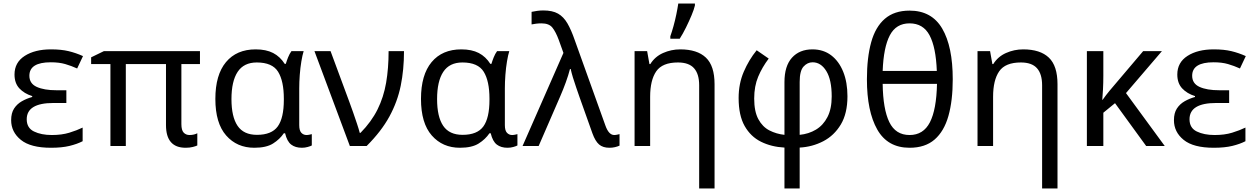

<svg xmlns="http://www.w3.org/2000/svg" viewBox="-20 -825 7094 1085"><path d="M355 -315V-243H282Q131 -243 131 -151Q131 -102 172 -82Q213 -62 273 -62Q329 -62 371.5 -75Q414 -88 447 -104V-27Q416 -11 373 -0.5Q330 10 268 10Q153 10 98 -34.5Q43 -79 43 -146Q43 -186 59.5 -211.5Q76 -237 103 -252.5Q130 -268 162 -277V-282Q117 -296 89.5 -325.5Q62 -355 62 -404Q62 -472 119.5 -509Q177 -546 268 -546Q326 -546 367.5 -536Q409 -526 449 -508L416 -438Q383 -453 348.5 -463Q314 -473 267 -473Q146 -473 146 -397Q146 -353 187.5 -334Q229 -315 299 -315Z M1051 -62Q1065 -62 1076.5 -65Q1088 -68 1095 -72V-3Q1087 1 1069.5 5.5Q1052 10 1029 10Q918 10 918 -118V-463H691V0H604V-463H495V-501L567 -536H1110V-463H1005V-124Q1005 -89 1018 -75.5Q1031 -62 1051 -62Z M1417 10Q1319 10 1258 -59.5Q1197 -129 1197 -266Q1197 -402 1257 -474Q1317 -546 1425 -546Q1484 -546 1523.5 -525.5Q1563 -505 1589 -464H1595Q1600 -481 1608 -501Q1616 -521 1627 -536H1696Q1689 -514 1683 -478Q1677 -442 1674 -402Q1671 -362 1671 -326V-118Q1671 -87 1683 -74.5Q1695 -62 1712 -62Q1720 -62 1729 -64Q1738 -66 1742 -67V-3Q1735 1 1719 5.5Q1703 10 1686 10Q1649 10 1625.5 -8Q1602 -26 1591 -72H1584Q1561 -38 1523 -14Q1485 10 1417 10ZM1432 -63Q1515 -63 1549.5 -110.5Q1584 -158 1584 -261V-267Q1584 -367 1551.5 -419.5Q1519 -472 1431 -472Q1358 -472 1323 -419Q1288 -366 1288 -265Q1288 -165 1322.5 -114Q1357 -63 1432 -63Z M1757 -536H1848L1955 -247Q1964 -223 1975.5 -190Q1987 -157 1997.5 -125.5Q2008 -94 2013 -74H2017Q2079 -137 2113.5 -206.5Q2148 -276 2162 -357.5Q2176 -439 2176 -536H2263Q2263 -431 2244.5 -340.5Q2226 -250 2180.5 -166.5Q2135 -83 2052 0H1957Z M2579 10Q2481 10 2420 -59.5Q2359 -129 2359 -266Q2359 -402 2419 -474Q2479 -546 2587 -546Q2646 -546 2685.5 -525.5Q2725 -505 2751 -464H2757Q2762 -481 2770 -501Q2778 -521 2789 -536H2858Q2851 -514 2845 -478Q2839 -442 2836 -402Q2833 -362 2833 -326V-118Q2833 -87 2845 -74.5Q2857 -62 2874 -62Q2882 -62 2891 -64Q2900 -66 2904 -67V-3Q2897 1 2881 5.5Q2865 10 2848 10Q2811 10 2787.5 -8Q2764 -26 2753 -72H2746Q2723 -38 2685 -14Q2647 10 2579 10ZM2594 -63Q2677 -63 2711.5 -110.5Q2746 -158 2746 -261V-267Q2746 -367 2713.5 -419.5Q2681 -472 2593 -472Q2520 -472 2485 -419Q2450 -366 2450 -265Q2450 -165 2484.5 -114Q2519 -63 2594 -63Z M2933 0 3164 -526 3137 -601Q3121 -644 3102 -668.5Q3083 -693 3040 -693Q3022 -693 3008.5 -691Q2995 -689 2984 -687V-758Q2998 -761 3015 -763.5Q3032 -766 3050 -766Q3102 -766 3133.5 -748Q3165 -730 3186.5 -693Q3208 -656 3228 -598L3401 -116Q3420 -62 3451 -62Q3459 -62 3467.5 -64Q3476 -66 3481 -67V-2Q3470 3 3455.5 6.5Q3441 10 3424 10Q3387 10 3365.5 -8.5Q3344 -27 3328 -71L3255 -276Q3247 -300 3236.5 -329.5Q3226 -359 3217.5 -387.5Q3209 -416 3205 -435H3201Q3192 -400 3177.5 -360Q3163 -320 3146 -281L3024 0Z M3824 -546Q3920 -546 3969 -499.5Q4018 -453 4018 -349V240H3931V-343Q3931 -407 3902 -439.5Q3873 -472 3811 -472Q3723 -472 3688.5 -422Q3654 -372 3654 -278V0H3566V-536H3637L3650 -463H3655Q3681 -505 3727 -525.5Q3773 -546 3824 -546ZM3768 -606V-620Q3777 -645 3786 -677.5Q3795 -710 3802 -744Q3809 -778 3813 -805H3907V-794Q3902 -772 3888 -738.5Q3874 -705 3856.5 -669.5Q3839 -634 3821 -606Z M4256 -541 4324 -494Q4287 -445 4264.5 -391.5Q4242 -338 4242 -268Q4242 -195 4265.5 -151.5Q4289 -108 4328 -88Q4367 -68 4413 -63V-361Q4413 -452 4455.5 -499Q4498 -546 4571 -546Q4633 -546 4677 -512.5Q4721 -479 4745 -419.5Q4769 -360 4769 -281Q4769 -184 4731.5 -121.5Q4694 -59 4632.5 -27Q4571 5 4499 9V240H4413V9Q4339 5 4280.5 -24Q4222 -53 4188 -113Q4154 -173 4154 -271Q4154 -352 4183 -419.5Q4212 -487 4256 -541ZM4572 -473Q4543 -473 4521 -449Q4499 -425 4499 -362V-63Q4550 -68 4591 -92.5Q4632 -117 4656 -163.5Q4680 -210 4680 -280Q4680 -374 4649.5 -423.5Q4619 -473 4572 -473Z M5364 -377Q5364 -256 5339.5 -169.5Q5315 -83 5261.5 -36.5Q5208 10 5120 10Q4996 10 4937.5 -93Q4879 -196 4879 -377Q4879 -499 4903 -586Q4927 -673 4980.5 -719Q5034 -765 5120 -765Q5245 -765 5304.5 -663.5Q5364 -562 5364 -377ZM5120 -693Q5044 -693 5008.5 -625.5Q4973 -558 4968 -424H5274Q5269 -558 5233 -625.5Q5197 -693 5120 -693ZM5120 -62Q5198 -62 5235 -134Q5272 -206 5275 -351H4968Q4970 -208 5005.5 -135Q5041 -62 5120 -62Z M5762 -546Q5858 -546 5907 -499.5Q5956 -453 5956 -349V240H5869V-343Q5869 -407 5840 -439.5Q5811 -472 5749 -472Q5661 -472 5626.5 -422Q5592 -372 5592 -278V0H5504V-536H5575L5588 -463H5593Q5619 -505 5665 -525.5Q5711 -546 5762 -546Z M6546 -536 6343 -299 6562 0H6457L6281 -242L6215 -188V0H6122V-536H6215V-397Q6215 -357 6213 -319Q6211 -281 6209 -261H6211Q6220 -274 6230.5 -287.5Q6241 -301 6250 -312L6440 -536Z M6926 -315V-243H6853Q6702 -243 6702 -151Q6702 -102 6743 -82Q6784 -62 6844 -62Q6900 -62 6942.5 -75Q6985 -88 7018 -104V-27Q6987 -11 6944 -0.5Q6901 10 6839 10Q6724 10 6669 -34.5Q6614 -79 6614 -146Q6614 -186 6630.5 -211.5Q6647 -237 6674 -252.5Q6701 -268 6733 -277V-282Q6688 -296 6660.5 -325.5Q6633 -355 6633 -404Q6633 -472 6690.5 -509Q6748 -546 6839 -546Q6897 -546 6938.5 -536Q6980 -526 7020 -508L6987 -438Q6954 -453 6919.5 -463Q6885 -473 6838 -473Q6717 -473 6717 -397Q6717 -353 6758.5 -334Q6800 -315 6870 -315Z"/></svg>

Font: Noto IKEA Simplified Chinese
Style: Regular
Weight: 400
Designer: Monotype Design Team
Foundry: Monotype Imaging Inc.
Version: Version 1.100